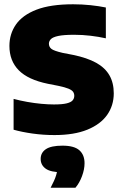

<svg xmlns="http://www.w3.org/2000/svg" viewBox="-20 -623 576 897"><path d="M234.5 8Q182.5 8 132.5 1Q82.5 -6 43.5 -17V-161Q73.5 -153 107 -147Q140.5 -141 173 -138Q205.5 -135 232 -135Q270.5 -135 291 -140Q311.5 -145 319.2 -154Q327 -163 327 -175.5Q327 -186 321.5 -194Q316 -202 299.8 -208.8Q283.5 -215.5 252.5 -222L204 -231.5Q111 -250.5 67.5 -294.8Q24 -339 24 -408.5Q24 -464.5 54.5 -508.5Q85 -552.5 150.5 -577.8Q216 -603 321.5 -603Q363 -603 403 -598.8Q443 -594.5 474.5 -588V-444Q441 -451.5 403 -456Q365 -460.5 326.5 -460.5Q277.5 -460.5 252 -455Q226.5 -449.5 217.5 -440Q208.5 -430.5 208.5 -419Q208.5 -404 220 -394.8Q231.5 -385.5 272.5 -376L321.5 -366.5Q387 -353 429 -329.8Q471 -306.5 491.2 -271.2Q511.5 -236 511.5 -187Q511.5 -130.5 480.8 -86.5Q450 -42.5 388.2 -17.2Q326.5 8 234.5 8ZM216.5 254Q235 219.5 242.2 195.8Q249.5 172 249.5 146L285.5 182H272.5Q217 182 193.5 165Q170 148 170 119.5Q170 90.5 194.2 74Q218.5 57.5 272 57.5Q326.5 57.5 350.8 79Q375 100.5 375 139.5Q375 168 363.2 199.8Q351.5 231.5 332.5 254Z"/></svg>

Font: Encode Sans SC ExtraBold
Style: Regular
Weight: 800
Version: Version 3.002